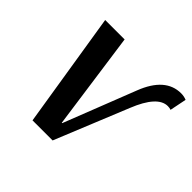

<svg xmlns="http://www.w3.org/2000/svg" viewBox="-159 -840 1020 1020"><g transform="rotate(45 351.0 -330.0)"><path d="M661 -660Q683 -660 702 -652L683 -558Q672 -562 659 -562Q583 -562 523 -412L355 0H204L100 -650H246L323 -101H326L484 -505Q544 -660 661 -660Z"/></g></svg>

Font: Arsenal
Style: Bold Italic
Weight: 700
Italic angle: -9.10001°
Designer: Andrij Shevchenko
Foundry: Stairsfor
Version: Version 2.001;PS 002.001;hotconv 1.0.88;makeotf.lib2.5.64775